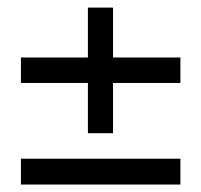

<svg xmlns="http://www.w3.org/2000/svg" viewBox="-20 -495 540 515"><path d="M36.1 -69.3H463.9V0H36.1ZM283.2 -474.6V-340.8H463.9V-272.5H283.2V-137.7H215.8V-272.5H36.1V-340.8H215.8V-474.6Z"/></svg>

Font: BabelStone Marchen
Style: Regular
Weight: 400
Designer: Andrew West
Foundry: Andrew West
Version: Version 9.003 2021-11-11